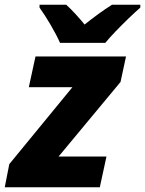

<svg xmlns="http://www.w3.org/2000/svg" viewBox="-42 -786 609 806"><path d="M-22 0 -3 -97 262 -420H79L107 -549H487L464 -442L204 -129H405L377 0ZM210 -606Q195 -640 170 -682.5Q145 -725 124 -754V-766H236Q253 -751 275.5 -726.5Q298 -702 313 -683Q342 -706 370 -726.5Q398 -747 428 -766H547V-754Q525 -735 497.5 -708.5Q470 -682 444 -655Q418 -628 400 -606Z"/></svg>

Font: Noto Sans ExtraBold
Style: Italic
Weight: 800
Italic angle: -12°
Designer: Monotype Design Team
Foundry: Monotype Imaging Inc.
Version: Version 2.013; ttfautohint (v1.8.4.7-5d5b)